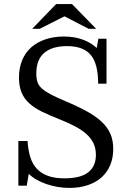

<svg xmlns="http://www.w3.org/2000/svg" viewBox="-20 -910 633 941"><path d="M320 11Q370 11 410 -2.5Q450 -16 477.5 -40.5Q505 -65 520 -100.5Q535 -136 535 -180Q535 -221 521.5 -253Q508 -285 479.5 -312Q451 -339 407 -363.5Q363 -388 301 -414Q256 -433 228.5 -447.5Q201 -462 185 -476.5Q169 -491 163.5 -508.5Q158 -526 158 -550Q158 -618 197 -651Q236 -684 309 -684Q388 -684 424.5 -641Q461 -598 461 -500H502V-720H462L454 -675Q392 -731 293 -731Q243 -731 202 -717Q161 -703 132.5 -677.5Q104 -652 88.5 -614.5Q73 -577 73 -531Q73 -487 85.5 -457Q98 -427 123 -404Q148 -381 185 -363Q222 -345 270 -326Q313 -309 346.5 -291.5Q380 -274 403 -253.5Q426 -233 438 -208Q450 -183 450 -151Q450 -95 412.5 -65.5Q375 -36 296 -36Q249 -36 216.5 -47.5Q184 -59 162 -81.5Q140 -104 129 -138.5Q118 -173 115 -219H70V0H111L121 -58Q137 -42 159 -29.5Q181 -17 207 -8Q233 1 261.5 6Q290 11 320 11ZM451 -769 333 -890H255L138 -769H175L296 -830L414 -769Z"/></svg>

Font: GradeGX
Style: Regular
Weight: 100
Width: 1
Designer: Adam Twardoch
Foundry: Adam Twardoch
Version: Version 2.002; DEVELOPMENT